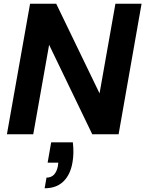

<svg xmlns="http://www.w3.org/2000/svg" viewBox="-20 -719 787 1028"><path d="M370 43Q377 101 368 151Q357 216 319.5 252.5Q282 289 219 289L229 232Q278 232 290 170L292 152H235L254 43ZM738 -699 615 0H474L243 -479L158 0H17L141 -699H281L513 -219L598 -699Z"/></svg>

Font: SVN-Poppins SemiBold
Style: Italic
Weight: 600
Italic angle: -10°
Designer: Ninad Kale (Devanagari), Jonny Pinhorn (Latin)
Foundry: Indian Type Foundry
Version: Version 3.002 2017; ttfautohint (v1.8.3)